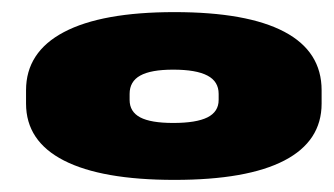

<svg xmlns="http://www.w3.org/2000/svg" viewBox="-20 -708 551 317"><path d="M268 -411Q388 -411 449.5 -443Q511 -475 511 -537V-559Q511 -623 449.5 -655.5Q388 -688 268 -688Q148 -688 85.5 -655Q23 -622 23 -559V-537Q23 -475 85.5 -443Q148 -411 268 -411ZM266 -505Q229 -505 211.5 -514.2Q194 -523.5 194 -543V-553Q194 -573.5 211.5 -583.2Q229 -593 266 -593Q304 -593 322.5 -583.2Q341 -573.5 341 -553V-543Q341 -523.5 322.5 -514.2Q304 -505 266 -505Z"/></svg>

Font: Anybody ExtraExpanded Black
Style: Regular
Weight: 900
Width: 8
Version: Version 1.113;gftools[0.9.25]